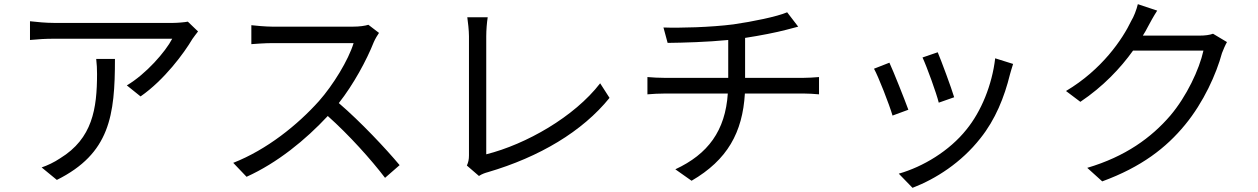

<svg xmlns="http://www.w3.org/2000/svg" viewBox="-20 -827 6040 922"><path d="M442 -544C445 -518 446 -496 446 -472C446 -305 424 -162 269 -67C241 -48 207 -32 180 -23L253 37C508 -90 532 -273 532 -544ZM882 -723C867 -720 831 -717 812 -717H238C201 -717 159 -721 124 -725V-635C164 -639 201 -641 238 -641H807C775 -579 681 -471 589 -417L655 -364C769 -443 864 -572 904 -640C911 -651 924 -666 931 -676Z M1749 -708C1733 -703 1707 -699 1674 -699H1288C1258 -699 1201 -704 1187 -706V-615C1198 -616 1253 -620 1288 -620H1678C1653 -538 1580 -419 1512 -342C1409 -227 1261 -108 1100 -45L1164 22C1312 -45 1447 -155 1554 -270C1656 -179 1762 -61 1829 27L1899 -34C1834 -112 1712 -242 1607 -332C1678 -422 1741 -539 1775 -625C1781 -639 1794 -661 1800 -669Z M2280 18C2295 8 2311 3 2322 0C2571 -73 2777 -196 2907 -357L2862 -427C2738 -266 2506 -134 2315 -86V-653C2315 -682 2318 -719 2322 -744H2224C2227 -724 2232 -680 2232 -653V-81C2232 -61 2229 -48 2222 -32Z M3558 -453V-645C3630 -656 3707 -671 3756 -684L3813 -699L3760 -768C3711 -747 3593 -723 3502 -710C3394 -696 3242 -692 3166 -695L3186 -621C3263 -622 3376 -625 3477 -635V-453H3176C3146 -453 3111 -455 3089 -457V-374C3112 -376 3146 -378 3178 -378H3475C3463 -199 3380 -87 3223 -14L3301 41C3473 -59 3546 -191 3557 -378H3836C3861 -378 3891 -376 3913 -374V-457C3892 -455 3856 -453 3834 -453Z M4483 -576 4410 -551C4431 -506 4477 -379 4488 -334L4562 -360C4549 -404 4500 -536 4483 -576ZM4759 -547C4744 -419 4692 -292 4621 -205C4539 -102 4412 -26 4296 7L4362 75C4474 32 4596 -46 4688 -163C4760 -253 4803 -360 4830 -470C4834 -483 4838 -499 4845 -520ZM4251 -526 4177 -497C4197 -462 4251 -324 4266 -272L4342 -300C4323 -352 4271 -483 4251 -526Z M5805 -665C5789 -659 5767 -656 5740 -656H5468C5477 -670 5485 -684 5492 -698C5502 -717 5520 -750 5537 -776L5444 -807C5438 -781 5424 -745 5413 -728C5370 -638 5272 -493 5099 -390L5168 -338C5277 -411 5361 -500 5421 -584H5759C5739 -493 5678 -364 5600 -272C5509 -166 5384 -75 5201 -21L5273 44C5461 -25 5580 -117 5671 -228C5760 -336 5821 -472 5848 -572C5854 -588 5864 -611 5872 -625Z"/></svg>

Font: Noto Sans CJK SC Regular
Style: Regular
Weight: 400
Designer: Ryoko NISHIZUKA (kana & ideographs); Paul D. Hunt (Latin, Greek & Cyrillic); Wenlong ZHANG (bopomofo); Sandoll Communica
Foundry: Adobe Systems Incorporated
Version: Version 1.004;PS 1.004;hotconv 1.0.82;makeotf.lib2.5.63406